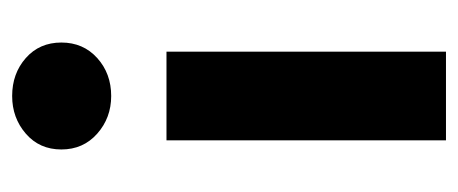

<svg xmlns="http://www.w3.org/2000/svg" viewBox="-239 -515 754 316"><g transform="rotate(-90 138.0 -357.0)"><path d="M50 -633Q50 -597 76 -574Q102 -551 138 -551Q175 -551 200.5 -574Q226 -597 226 -633Q226 -669 200.5 -691.5Q175 -714 138 -714Q102 -714 76 -691.5Q50 -669 50 -633ZM65 -460V0H211V-460Z"/></g></svg>

Font: Glinicke Jost Bold
Style: Bold
Weight: 700
Version: Version 3.710